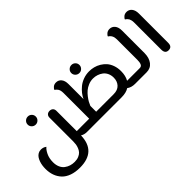

<svg xmlns="http://www.w3.org/2000/svg" viewBox="-36 -1333 2225 2225"><g transform="rotate(-45 1077.0 -220.5)"><path d="M349.1 -480Q321.3 -480 301.8 -499.3Q282.2 -518.6 282.2 -545.9Q282.2 -573.7 301.8 -592.8Q321.3 -611.8 349.1 -611.8Q376.5 -611.8 395.8 -592.8Q415 -573.7 415 -545.9Q415 -518.6 395.5 -499.3Q376 -480 349.1 -480ZM630.9 -90.8H722.2V0H708Q663.6 0 630.9 -21Q624 235.8 358.9 235.8Q284.7 235.8 227.8 215.6Q170.9 195.3 135.7 158.2Q100.6 121.1 82.8 72Q64.9 22.9 64.9 -37.1Q64.9 -64.9 68.8 -91.8Q72.8 -118.7 82 -144.8Q91.3 -170.9 105 -190.4Q118.7 -210 139.4 -221.9Q160.2 -233.9 186 -233.9Q225.6 -233.9 253.9 -210.9Q229.5 -192.9 205.3 -144.3Q181.2 -95.7 181.2 -29.8Q181.2 16.1 196.8 51Q212.4 85.9 239 105.7Q265.6 125.5 296.6 135.3Q327.6 145 362.8 145Q401.4 145 430.2 132.8Q459 120.6 475.3 102.5Q491.7 84.5 501.7 59.1Q511.7 33.7 514.9 11.5Q518.1 -10.7 518.1 -35.2V-424.8Q518.1 -450.2 533.4 -465.1Q548.8 -480 574.2 -480Q600.1 -480 615.5 -464.8Q630.9 -449.7 630.9 -422.9Z M1129.4 -544.9Q1101.6 -544.9 1081.8 -564.2Q1062 -583.5 1062 -610.8Q1062 -638.7 1081.8 -657.7Q1101.6 -676.8 1129.4 -676.8Q1156.7 -676.8 1176 -657.7Q1195.3 -638.7 1195.3 -610.8Q1195.3 -584 1176 -564.5Q1156.7 -544.9 1129.4 -544.9ZM1456.1 -90.8H1598.1V0H1496.1Q1435.5 0 1397 -29.8Q1350.6 0 1276.4 0H722.2V-90.8H835V-513.2Q835 -536.6 830.1 -554.7Q825.2 -572.8 816.2 -584Q807.1 -595.2 801 -600.3Q794.9 -605.5 786.1 -610.8Q789.1 -626 809.1 -643.1Q829.1 -660.2 859.4 -660.2Q898.9 -660.2 924.1 -629.9Q949.2 -599.6 949.2 -543.9V-297.9Q963.4 -329.6 987.1 -360.1Q1010.7 -390.6 1044.4 -418.2Q1078.1 -445.8 1124.3 -462.9Q1170.4 -480 1221.2 -480Q1259.3 -480 1296.1 -470.7Q1333 -461.4 1367.7 -440.7Q1402.3 -419.9 1428.5 -390.4Q1454.6 -360.8 1470.5 -316.7Q1486.3 -272.5 1486.3 -219.2Q1486.3 -143.1 1456.1 -90.8ZM1236.3 -90.8Q1302.7 -90.8 1337.9 -128.9Q1373 -167 1373 -226.1Q1373 -266.1 1357.7 -298.1Q1342.3 -330.1 1316.7 -349.4Q1291 -368.7 1260 -378.9Q1229 -389.2 1195.3 -389.2Q1155.3 -389.2 1118.4 -374Q1081.5 -358.9 1055.4 -336.7Q1029.3 -314.5 1006.8 -285.4Q984.4 -256.3 971.2 -232.4Q958 -208.5 949.2 -186V-90.8Z M1598.1 0V-90.8H1664.1Q1690.9 -90.8 1701.4 -114Q1711.9 -137.2 1711.9 -178.2V-513.2Q1711.9 -582.5 1662.1 -610.8Q1665 -625.5 1685.5 -642.8Q1706.1 -660.2 1736.3 -660.2Q1775.4 -660.2 1800.8 -629.9Q1826.2 -599.6 1826.2 -543.9V-174.8Q1825.2 -94.7 1787.6 -47.4Q1750 0 1686 0Z M2046.9 0Q1991.2 0 1991.2 -65.9V-513.2Q1991.2 -532.2 1987.3 -548.1Q1983.4 -564 1978.5 -573.5Q1973.6 -583 1965.3 -591.6Q1957 -600.1 1952.6 -603.3Q1948.2 -606.4 1940.9 -610.8Q1944.3 -625.5 1964.4 -642.8Q1984.4 -660.2 2015.1 -660.2Q2054.2 -660.2 2079.1 -629.6Q2104 -599.1 2104 -543.9V-64.9Q2104 0 2046.9 0Z"/></g></svg>

Font: El Messiri SemiBold
Style: Regular
Weight: 600
Designer: Mohamed Gaber
Foundry: Kief Type Foundry
Version: Version 2.007;PS 002.007;hotconv 1.0.88;makeotf.lib2.5.64775